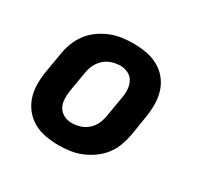

<svg xmlns="http://www.w3.org/2000/svg" viewBox="-121 -669 842 819"><g transform="rotate(30 300.0 -260.0)"><path d="M257 8Q224 8 192.5 2.5Q161 -3 134.5 -17.5Q108 -32 88.5 -55.5Q69 -79 59 -108Q49 -137 48.5 -169.5Q48 -202 53 -234L70 -334Q74 -361 84.5 -388.5Q95 -416 112.5 -439.5Q130 -463 154.5 -480.5Q179 -498 206 -509Q233 -520 261 -524Q289 -528 316 -528Q349 -528 380.5 -522.5Q412 -517 439 -502.5Q466 -488 485.5 -464.5Q505 -441 514.5 -412Q524 -383 524.5 -350.5Q525 -318 520 -286L504 -186Q499 -159 489 -131.5Q479 -104 461 -80.5Q443 -57 418.5 -39.5Q394 -22 367.5 -11Q341 0 312.5 4Q284 8 257 8ZM257 -102Q278 -102 298.5 -108.5Q319 -115 335.5 -129.5Q352 -144 361 -164Q370 -184 373 -204L390 -304Q394 -325 392.5 -345.5Q391 -366 382 -383Q373 -400 355 -409Q337 -418 317 -418Q296 -418 275.5 -411.5Q255 -405 238.5 -390.5Q222 -376 212.5 -356Q203 -336 200 -316L183 -216Q180 -195 181 -174.5Q182 -154 191.5 -137Q201 -120 219 -111Q237 -102 257 -102Z"/></g></svg>

Font: Iosevka Aile Extrabold
Style: Italic
Weight: 800
Italic angle: -9°
Designer: Belleve Invis
Foundry: Belleve Invis
Version: Version 31.1.0; ttfautohint (v1.8.4)